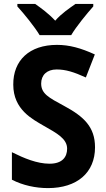

<svg xmlns="http://www.w3.org/2000/svg" viewBox="-20 -1047 544 984"><path d="M183 -867H345C370 -910 425 -977 458 -1014V-1027H367C336 -1005 295 -978 263 -941C230 -977 190 -1006 160 -1027H69V-1014C103 -977 158 -909 183 -867ZM467 -292C467 -397 409 -450 309 -504C229 -547 191 -567 191 -619C191 -662 220 -691 270 -691C317 -691 358 -678 420 -650L466 -768C394 -801 335 -817 272 -817C131 -817 47 -738 48 -613C48 -485 147 -436 203 -403C272 -364 324 -336 324 -285C324 -242 299 -208 234 -208C170 -208 103 -236 41 -267V-126C97 -97 163 -83 226 -83C375 -83 467 -162 467 -292Z"/></svg>

Font: Noto Sans Kannada UI SemiCondensed
Style: Bold
Weight: 700
Width: 4
Designer: Jelle Bosma - Monotype Design Team
Foundry: Monotype Imaging Inc.
Version: Version 2.005